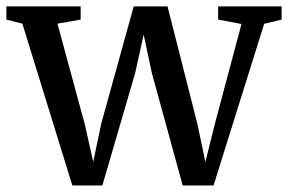

<svg xmlns="http://www.w3.org/2000/svg" viewBox="-26 -562 883 588"><path d="M-6.5 -502V-542.5H221V-502L150 -489.5L233.5 -182L259.5 -66.5L284.5 -185L383.5 -542.5H487L578.5 -182.5L603 -66L632.5 -184.5L713.5 -488.5L642 -502V-542.5H836.5V-502L783 -489L628 6H533.5L439 -338.5L414 -456L388 -338.5L287.5 6H195.5L42.5 -489.5Z"/></svg>

Font: Merriweather 48pt
Style: Regular
Weight: 400
Version: Version 2.100